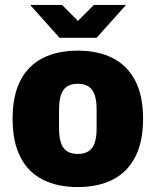

<svg xmlns="http://www.w3.org/2000/svg" viewBox="-20 -745 630 777"><path d="M295 12Q212 12 153 -18Q94 -48 62.5 -109.5Q31 -171 31 -264Q31 -358 62.5 -419Q94 -480 153 -510Q212 -540 295 -540Q377 -540 436 -510Q495 -480 527 -419Q559 -358 559 -264Q559 -171 527 -109.5Q495 -48 436 -18Q377 12 295 12ZM295 -122Q322 -122 339 -133.5Q356 -145 363.5 -167.5Q371 -190 371 -225V-302Q371 -337 363.5 -360Q356 -383 339 -394.5Q322 -406 295 -406Q267 -406 250.5 -394.5Q234 -383 226.5 -360Q219 -337 219 -302V-225Q219 -190 226.5 -167.5Q234 -145 250.5 -133.5Q267 -122 295 -122ZM102 -725H231L321 -635H270L360 -725H490L371 -592H221Z"/></svg>

Font: Archivo SemiCondensed Black
Style: Regular
Weight: 900
Width: 4
Designer: Hector Gatti
Foundry: Omnibus-Type
Version: Version 2.001